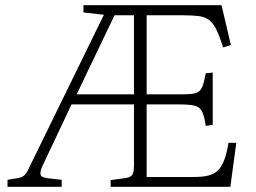

<svg xmlns="http://www.w3.org/2000/svg" viewBox="-20 -721 987 741"><path d="M9 0V-27L51 -34Q62 -36 69 -40.5Q76 -45 81.5 -53Q87 -61 92 -73L381 -664L302 -673V-701H835L871 -547L841 -538Q827 -583 814.5 -608Q802 -633 786 -644.5Q770 -656 746.5 -659Q723 -662 687 -662H546V-357H687Q711 -357 726 -359.5Q741 -362 749.5 -369.5Q758 -377 763.5 -393.5Q769 -410 774 -438L801 -441V-239L774 -235Q769 -273 760 -290.5Q751 -308 731.5 -313Q712 -318 673 -318H546V-38H729Q764 -38 786 -44Q808 -50 822.5 -65Q837 -80 846 -105Q855 -130 862 -170H892L869 0H407V-26L466 -34Q485 -37 491 -47Q497 -57 497 -85V-318H256L146 -85Q140 -73 137.5 -63.5Q135 -54 136.5 -47.5Q138 -41 145 -38Q152 -35 165 -33L218 -27V0ZM276 -357H497V-662H422Z"/></svg>

Font: Literata ExtraLight
Style: Regular
Weight: 250
Designer: Latin by Veronika Burian and Jose Scaglione. Greek by Irene Vlachou. Cyrillic by Vera Evstafieva.
Foundry: TypeTogether
Version: Version 3.103;gftools[0.9.29]